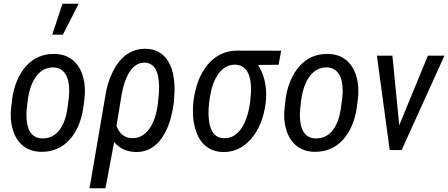

<svg xmlns="http://www.w3.org/2000/svg" viewBox="-20 -798 2384 1021"><path d="M127.4 -263.7 122.1 -217.8 120.6 -192.9Q120.6 -189 120.6 -185.1Q120.6 -128.9 139.6 -97.7Q160.2 -64 201.7 -62Q204.6 -62 207 -62Q257.3 -62 290.5 -99.6Q326.2 -139.6 338.4 -220.7L345.7 -274.9L348.1 -308.1Q348.1 -312 348.1 -315.4Q348.1 -372.1 328.1 -403.8Q307.1 -437.5 266.1 -439.5Q263.7 -439.5 261.2 -439.5Q210 -439.5 174.8 -395Q138.2 -347.7 127.4 -263.7ZM39.6 -227.1 44.9 -273.4Q60.5 -381.3 119.6 -447.3Q177.2 -511.2 265.1 -511.2Q268.1 -511.2 271.5 -511.2Q329.1 -509.8 366.7 -478.5Q404.3 -447.8 420.4 -393.6Q431.6 -356.4 431.6 -314Q431.6 -294.4 429.2 -273.9L423.3 -226.6Q407.7 -119.1 349.1 -54.2Q290.5 9.3 202.6 9.3Q199.7 9.3 196.8 9.3Q139.6 7.8 102.1 -22.9Q64.5 -53.7 48.3 -107.9Q37.1 -145 37.1 -187Q37.1 -206.5 39.6 -227.1ZM312.5 -778.3H398.4L314.5 -613.8H257.8Z M599.6 -128.4Q623.5 -65.4 679.7 -63.5Q682.1 -63.5 685.1 -63.5Q736.8 -63.5 771.5 -109.4Q808.1 -158.2 819.3 -245.1L820.3 -255.4Q826.2 -300.3 826.2 -335.9Q824.7 -404.3 804.9 -434.1Q785.2 -463.9 749.5 -464.8Q748.5 -464.8 747.6 -464.8Q704.1 -464.8 672.9 -421.4Q641.6 -377 626.5 -293.5ZM539.1 -281.7Q548.8 -354 579.8 -416.7Q610.8 -479.5 655.8 -509.8Q698.7 -538.6 751 -538.6Q753.4 -538.6 755.9 -538.6Q830.6 -537.1 870.1 -478.5Q908.2 -422.4 908.2 -322.8Q908.2 -318.8 908.2 -315.4L904.8 -255.4Q892.1 -161.1 863 -102.5Q834 -43.9 793 -16.1Q753.9 10.3 706.1 10.3Q703.6 10.3 701.2 10.3Q628.9 8.3 586.9 -43L541 203.1H456.1Z M1089.4 -178.7Q1094.7 -66.4 1169.4 -63Q1171.9 -63 1174.3 -63Q1226.6 -63 1261.7 -112.8Q1298.8 -165 1310.5 -259.3L1311.5 -270L1314.5 -305.2Q1314.9 -314.9 1314.9 -324.7Q1314.9 -381.8 1296.9 -414.1Q1275.9 -452.1 1232.4 -454.1Q1230 -454.1 1228 -454.1Q1184.1 -454.1 1151.4 -418Q1117.2 -379.9 1101.6 -309.1Q1088.9 -249.5 1088.9 -198.2Q1088.9 -188.5 1089.4 -178.7ZM1461.4 -453.6 1352.1 -452.6Q1395.5 -384.3 1395.5 -295.4Q1395.5 -274.4 1393.1 -252Q1377.4 -129.9 1314.5 -58.6Q1253.4 10.7 1169.9 10.3Q1167 10.3 1164.1 10.3Q1115.2 8.8 1079.6 -17.1Q1043.9 -43 1025.4 -92.3Q1006.8 -141.6 1005.9 -198.7Q1005.9 -203.1 1005.9 -207.5Q1005.9 -233.4 1008.3 -256.8Q1020 -348.1 1053.5 -408.4Q1086.9 -468.8 1135 -498.8Q1183.1 -528.8 1241.7 -528.8L1475.1 -528.3Z M1581.5 -263.7 1576.2 -217.8 1574.7 -192.9Q1574.7 -189 1574.7 -185.1Q1574.7 -128.9 1593.8 -97.7Q1614.3 -64 1655.8 -62Q1658.7 -62 1661.1 -62Q1711.4 -62 1744.6 -99.6Q1780.3 -139.6 1792.5 -220.7L1799.8 -274.9L1802.2 -308.1Q1802.2 -312 1802.2 -315.4Q1802.2 -372.1 1782.2 -403.8Q1761.2 -437.5 1720.2 -439.5Q1717.8 -439.5 1715.3 -439.5Q1664.1 -439.5 1628.9 -395Q1592.3 -347.7 1581.5 -263.7ZM1493.7 -227.1 1499 -273.4Q1514.6 -381.3 1573.7 -447.3Q1631.3 -511.2 1719.2 -511.2Q1722.2 -511.2 1725.6 -511.2Q1783.2 -509.8 1820.8 -478.5Q1858.4 -447.8 1874.5 -393.6Q1885.7 -356.4 1885.7 -314Q1885.7 -294.4 1883.3 -273.9L1877.4 -226.6Q1861.8 -119.1 1803.2 -54.2Q1744.6 9.3 1656.7 9.3Q1653.8 9.3 1650.9 9.3Q1593.8 7.8 1556.2 -22.9Q1518.6 -53.7 1502.4 -107.9Q1491.2 -145 1491.2 -187Q1491.2 -206.5 1493.7 -227.1Z M2066.9 -500 2103 -131.8 2254.9 -501 2255.4 -502H2256.3H2340.8H2343.8L2342.3 -499.5L2116.2 -1L2115.7 0H2114.3H2054.2H2052.7L2052.2 -1.5L1984.4 -500V-502H1986.3H2065.4H2066.9Z"/></svg>

Font: MAUL Condensed Italic
Style: Condenced Regular Italic
Weight: 400
Italic angle: -12°
Designer: MAUL
Version: Version 1.0; 2020; ttfautohint (v1.8.3)